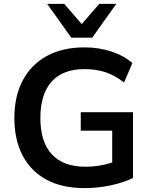

<svg xmlns="http://www.w3.org/2000/svg" viewBox="-20 -959 776 989"><path d="M416 10Q299 10 218.5 -34Q138 -78 96 -159Q54 -240 54 -351Q54 -463 97 -544.5Q140 -626 221 -670.5Q302 -715 415 -715Q489 -715 554 -693.5Q619 -672 662 -634L619 -534Q572 -571 523 -587Q474 -603 415 -603Q303 -603 245.5 -538Q188 -473 188 -351Q188 -228 247 -164Q306 -100 422 -100Q455 -100 489.5 -105.5Q524 -111 558 -122V-286H396V-381H665V-42Q616 -18 549 -4Q482 10 416 10ZM347 -765 223 -939H311L401 -835L491 -939H579L455 -765Z"/></svg>

Font: Nunito Sans
Style: Bold
Weight: 700
Designer: Vernon Adams
Foundry: Vernon Adams
Version: Version 3.101; ttfautohint (v1.8.4.7-5d5b);gftools[0.9.27]